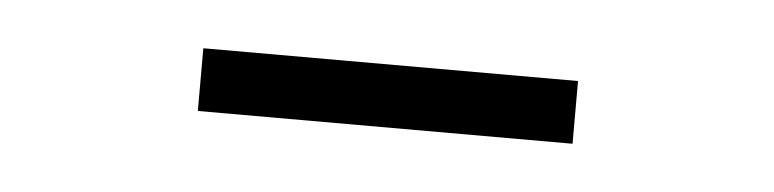

<svg xmlns="http://www.w3.org/2000/svg" viewBox="-23 -648 492 122"><g transform="rotate(5 223.5 -587.0)"><path d="M104 -567V-607H343V-567Z"/></g></svg>

Font: UnnaRegular
Style: Regular
Weight: 400
Designer: Jorge de Buen Unna
Foundry: Omnibus-Type
Version: Version 2.008;hotconv 1.0.109;makeotfexe 2.5.65596